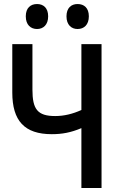

<svg xmlns="http://www.w3.org/2000/svg" viewBox="-20 -933 570 953"><path d="M365 -789C397 -789 421 -810 421 -852C421 -894 397 -913 365 -913C334 -913 310 -894 310 -852C310 -810 334 -789 365 -789ZM164 -789C195 -789 219 -810 219 -852C219 -894 195 -913 164 -913C132 -913 108 -894 108 -852C108 -810 132 -789 164 -789ZM384 0H484V-714H384V-387C342 -368 299 -357 254 -357C166 -357 141 -391 141 -488V-714H41V-474C41 -333 102 -267 237 -267C288 -267 332 -275 384 -297Z"/></svg>

Font: Noto Sans Mono Condensed Medium
Style: Regular
Weight: 500
Width: 3
Designer: Monotype Design Team
Foundry: Monotype Imaging Inc.
Version: Version 2.014